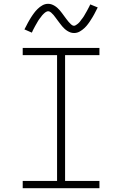

<svg xmlns="http://www.w3.org/2000/svg" viewBox="-20 -986 640 1006"><path d="M99 0V-38H279V-697H99V-735H501V-697H321V-38H501V0ZM368 -813Q358 -813 349.5 -816Q341 -819 333 -824Q325 -829 318.5 -835Q312 -841 306 -848Q300 -855 294.5 -862.5Q289 -870 283.5 -877Q278 -884 272 -892.5Q266 -901 260.5 -907.5Q255 -914 247.5 -920.5Q240 -927 232 -927Q228 -927 224 -925Q220 -923 217 -921Q214 -919 210.5 -915.5Q207 -912 203 -908Q199 -904 198 -902Q197 -900 195 -897.5Q193 -895 190.5 -892Q188 -889 186 -886Q184 -883 181.5 -879.5Q179 -876 177 -872Q175 -868 172.5 -864Q170 -860 167.5 -855.5Q165 -851 162.5 -846.5Q160 -842 157.5 -837Q155 -832 152 -826.5Q149 -821 147 -815L108 -832Q113 -841 117.5 -850Q122 -859 126 -866.5Q130 -874 134.5 -881.5Q139 -889 143 -895.5Q147 -902 151 -907.5Q155 -913 159 -918.5Q163 -924 167 -928.5Q171 -933 177 -939Q183 -945 189 -949.5Q195 -954 202 -958Q209 -962 216.5 -964Q224 -966 232 -966Q242 -966 250.5 -963Q259 -960 267 -955Q275 -950 281.5 -944Q288 -938 294 -931Q300 -924 305.5 -916.5Q311 -909 316.5 -901.5Q322 -894 328 -886Q334 -878 339.5 -871.5Q345 -865 352.5 -858Q360 -851 368 -851Q372 -851 376 -853.5Q380 -856 383 -858Q386 -860 389.5 -863Q393 -866 397 -870.5Q401 -875 402 -877Q403 -879 405 -881.5Q407 -884 409.5 -887Q412 -890 414 -893Q416 -896 418.5 -899.5Q421 -903 423 -907Q425 -911 427.5 -915Q430 -919 432.5 -923.5Q435 -928 437.5 -932.5Q440 -937 442.5 -942Q445 -947 448 -952.5Q451 -958 453 -963L492 -947Q487 -937 482.5 -928.5Q478 -920 474 -912Q470 -904 465.5 -897Q461 -890 457 -883.5Q453 -877 449 -871Q445 -865 441 -860Q437 -855 433 -850Q429 -845 423 -839.5Q417 -834 411 -829.5Q405 -825 398 -821Q391 -817 383.5 -815Q376 -813 368 -813Z"/></svg>

Font: Iosevka SS04 XLt Ex
Style: Regular
Weight: 200
Width: 7
Monospace: yes
Designer: Belleve Invis
Foundry: Belleve Invis
Version: Version 19.0.0; ttfautohint (v1.8.4)